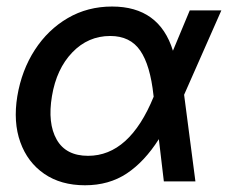

<svg xmlns="http://www.w3.org/2000/svg" viewBox="-20 -547 687 579"><path d="M236.3 11.7Q163.6 11.7 113.3 -22.9Q63 -57.6 41.3 -118.2Q19.5 -178.7 32.2 -256.8Q45.4 -335.4 85 -396.5Q124.5 -457.5 184.3 -492.4Q244.1 -527.3 317.9 -527.3Q460.4 -527.3 501.5 -394L552.2 -515.6H647.5L535.2 -261.2L569.3 0H474.1L459 -127.4Q416 -59.6 362.3 -23.9Q308.6 11.7 236.3 11.7ZM443.4 -255.4 442.9 -259.3Q433.1 -350.6 402.8 -394.5Q372.6 -438.5 312.5 -438.5Q245.6 -438.5 198 -388.9Q150.4 -339.4 136.7 -257.3Q123 -175.3 150.9 -126.2Q178.7 -77.1 245.6 -77.1Q370.6 -77.1 443.4 -255.4Z"/></svg>

Font: Inter Display Medium
Style: Italic
Weight: 500
Italic angle: -9.39999°
Designer: Rasmus Andersson
Foundry: rsms
Version: Version 4.000;git-a52131595